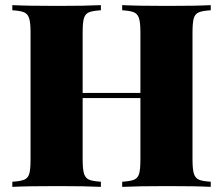

<svg xmlns="http://www.w3.org/2000/svg" viewBox="-20 -728 869 748"><path d="M730 -602V-106Q730 -68 735.5 -51Q741 -34 755 -28Q769 -22 801 -20V0Q747 -3 633 -3Q518 -3 456 0V-20Q488 -22 502.5 -28Q517 -34 522 -51Q527 -68 527 -106V-346H302V-106Q302 -68 307.5 -51Q313 -34 327 -28Q341 -22 373 -20V0Q315 -3 206 -3Q85 -3 28 0V-20Q60 -22 74.5 -28Q89 -34 94 -51Q99 -68 99 -106V-602Q99 -640 93.5 -657Q88 -674 74 -680Q60 -686 28 -688V-708Q85 -705 206 -705Q314 -705 373 -708V-688Q341 -686 326.5 -680Q312 -674 307 -657Q302 -640 302 -602V-366H527V-602Q527 -640 521.5 -657Q516 -674 502 -680Q488 -686 456 -688V-708Q518 -705 633 -705Q747 -705 801 -708V-688Q769 -686 754.5 -680Q740 -674 735 -657Q730 -640 730 -602Z"/></svg>

Font: Playfair Display SC Black
Style: Regular
Weight: 900
Designer: Claus Eggers Sørensen
Foundry: Claus Eggers Sørensen
Version: Version 1.200; ttfautohint (v1.6)